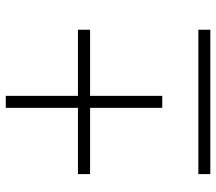

<svg xmlns="http://www.w3.org/2000/svg" viewBox="-62 -686 748 665"><g transform="rotate(-90 312.5 -354.0)"><path d="M541.5 -41.5V0H41.5V-41.5ZM271 -708.5H312.5V-458.5H541.5V-416.5H312.5V-166.5H271V-416.5H41.5V-458.5H271Z"/></g></svg>

Font: Resagnicto
Style: Regular
Weight: 500
Version: Version 0.9991